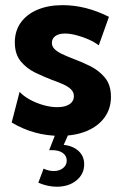

<svg xmlns="http://www.w3.org/2000/svg" viewBox="-20 -518 477 746"><path d="M25.4 -42 56.2 -161.1Q70.8 -145 95.5 -131.3Q120.1 -117.7 148.7 -109.6Q177.2 -101.6 202.6 -101.6Q232.9 -101.6 250 -113Q267.1 -124.5 267.1 -144Q267.1 -160.2 255.6 -171.1Q244.1 -182.1 224.9 -190.7Q205.6 -199.2 182.1 -207.5Q150.4 -219.7 116.9 -235.8Q83.5 -252 60.5 -279.8Q37.6 -307.6 37.6 -353.5Q37.6 -397.5 60.5 -429.9Q83.5 -462.4 125.5 -480.2Q167.5 -498 223.1 -498Q313.5 -498 403.3 -452.6L363.8 -341.8Q348.1 -354 324.7 -364.5Q301.3 -375 276.6 -381.3Q252 -387.7 232.4 -387.7Q208.5 -387.7 195.1 -377.9Q181.6 -368.2 181.6 -351.1Q181.6 -338.4 190.9 -328.4Q200.2 -318.4 218.5 -309.3Q236.8 -300.3 263.7 -290Q296.9 -277.8 330.8 -261Q364.7 -244.1 387.9 -216.1Q411.1 -188 411.1 -141.6Q411.1 -96.2 386.5 -62Q361.8 -27.8 317.1 -9Q272.5 9.8 212.4 9.8Q112.3 9.8 25.4 -42ZM128.9 191.9 149.4 137.2Q168.5 146.5 189 146.5Q210.9 146.5 225.1 135Q239.3 123.5 239.3 106Q239.3 87.9 224.4 76.7Q209.5 65.4 182.1 65.4Q179.7 65.4 176.8 65.4Q173.8 65.4 170.9 65.9L197.8 -3.4H249L227.5 44.9Q263.7 48.8 285.4 68.8Q307.1 88.9 307.1 120.6Q307.1 158.2 277.1 182.9Q247.1 207.5 200.7 207.5Q165.5 207.5 128.9 191.9Z"/></svg>

Font: Kumbh Sans
Style: Bold
Weight: 700
Version: Version 1.005